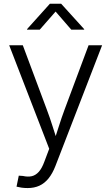

<svg xmlns="http://www.w3.org/2000/svg" viewBox="-20 -771 579 998"><path d="M65.9 199.2 77.6 142.1 99.1 143.6Q125 149.4 145.3 144.8Q165.5 140.1 181.9 121.8Q198.2 103.5 210.9 68.4L235.8 2.4L27.8 -535.6H98.6L223.1 -202.1Q239.7 -158.2 253.2 -115Q266.6 -71.8 280.3 -30.3H258.8Q272.5 -71.8 286.1 -115.2Q299.8 -158.7 315.9 -202.1L440.4 -535.6H510.7L268.1 91.8Q252.9 130.9 232.2 156.5Q211.4 182.1 184.6 194.3Q157.7 206.5 124 206.5Q106 206.5 91.3 204.3Q76.7 202.1 65.9 199.2ZM186.5 -616.7H120.6V-619.6L239.3 -751.5H297.9L417.5 -619.6V-616.7H350.6L269 -710.9Z"/></svg>

Font: Inter 20pt Light
Style: Regular
Weight: 300
Version: Version 4.001;git-66647c0bb